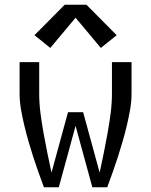

<svg xmlns="http://www.w3.org/2000/svg" viewBox="-20 -793 640 813"><path d="M166 0Q154 -32 142.5 -64.5Q131 -97 120.5 -129.5Q110 -162 100.5 -195Q91 -228 83 -261.5Q75 -295 69 -329Q63 -363 63 -398V-530H146V-398Q146 -355 151.5 -313Q157 -271 164.5 -229Q172 -187 180.5 -145.5Q189 -104 198 -62L268 -318H332L402 -62Q411 -104 419.5 -145.5Q428 -187 435.5 -229Q443 -271 448.5 -313Q454 -355 454 -398V-530H537V-398Q537 -363 531 -329Q525 -295 517 -261.5Q509 -228 499.5 -195Q490 -162 479.5 -129.5Q469 -97 457.5 -64.5Q446 -32 434 0H371L300 -260L229 0ZM193 -590 126 -644 254 -773H346L474 -644L407 -590L300 -718Z"/></svg>

Font: Iosevka Curly Extended
Style: Regular
Weight: 400
Width: 7
Monospace: yes
Designer: Belleve Invis
Foundry: Belleve Invis
Version: Version 11.1.0; ttfautohint (v1.8.3)